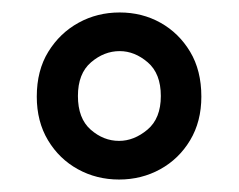

<svg xmlns="http://www.w3.org/2000/svg" viewBox="-20 -732 383 308"><path d="M171 -444Q135 -444 105 -460.5Q75 -477 57 -507Q39 -537 39 -577Q39 -619 57.5 -649Q76 -679 106 -695.5Q136 -712 172 -712Q208 -712 237.5 -695.5Q267 -679 285 -649Q303 -619 303 -577Q303 -537 285 -507Q267 -477 237 -460.5Q207 -444 171 -444ZM171 -506Q195 -506 216.5 -524Q238 -542 238 -578Q238 -614 217 -632Q196 -650 172 -650Q147 -650 126 -632Q105 -614 105 -578Q105 -542 125.5 -524Q146 -506 171 -506Z"/></svg>

Font: DM Sans 12pt
Style: Regular
Weight: 400
Version: Version 4.004;gftools[0.9.30]